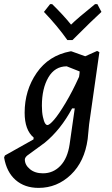

<svg xmlns="http://www.w3.org/2000/svg" viewBox="-76 -717 546 935"><path d="M398 -697 418 -659Q375 -620 277 -522H252Q204 -590 138 -659L168 -697H178Q234 -642 270 -597Q300 -627 387 -697ZM272 -467 339 -443 397 -469 408 -463 358 -112 351 -40Q336 70 269 134Q202 198 112 198Q44 198 0 159.5Q-44 121 -56 50L-52 40L87 -38L88 -47Q44 -84 44 -168Q44 -277 102.5 -362Q161 -447 267 -467ZM128 -202Q128 -170 133 -147.5Q138 -125 143.5 -116.5Q149 -108 155 -108Q165 -108 187.5 -134Q210 -160 243.5 -216Q277 -272 309 -343L311 -357L312 -369L249 -394Q191 -394 159.5 -340Q128 -286 128 -202ZM133 127Q183 127 218 90.5Q253 54 263 -14L288 -189H275Q220 -86 142 -22L56 41Q45 51 45 60Q45 86 69.5 106.5Q94 127 133 127Z"/></svg>

Font: Alegreya Sans Medium
Style: Italic
Weight: 500
Italic angle: -7°
Designer: Juan Pablo del Peral
Foundry: Huerta Tipografica
Version: Version 2.007